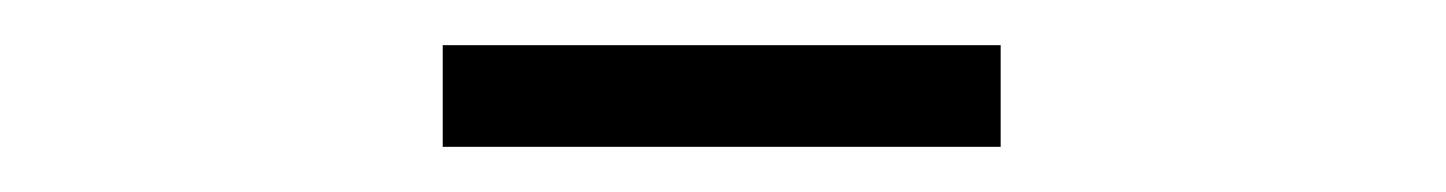

<svg xmlns="http://www.w3.org/2000/svg" viewBox="-20 -630 640 85"><path d="M176 -610H423V-565H176Z"/></svg>

Font: Post Grotesk Light
Style: Light
Weight: 300
Version: Version 1.0